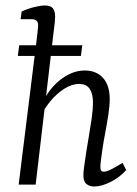

<svg xmlns="http://www.w3.org/2000/svg" viewBox="-20 -673 499 700"><path d="M323 7Q307 7 295.5 -2Q284 -11 284 -34Q284 -48 287.5 -71Q291 -94 295 -122Q299 -148 304.5 -179.5Q310 -211 314.5 -243Q319 -275 319 -299Q319 -331 307 -349Q295 -367 268 -367Q242 -367 214.5 -349.5Q187 -332 164.5 -305Q142 -278 129 -249L125 -275Q150 -341 195.5 -378.5Q241 -416 289 -416Q331 -416 355.5 -389Q380 -362 380 -312Q380 -287 375 -254.5Q370 -222 363.5 -188Q357 -154 353 -126Q350 -105 348 -89Q346 -73 346 -63Q346 -47 358 -47Q368 -47 384 -55Q400 -63 427 -79L440 -53Q415 -25 382 -9Q349 7 323 7ZM48 0 113 -523Q115 -541 117 -557.5Q119 -574 119 -582Q119 -593 112.5 -598Q106 -603 97 -603H55L59 -631Q83 -642 106 -647.5Q129 -653 144 -653Q164 -653 172.5 -643Q181 -633 181 -612Q181 -604 179.5 -589.5Q178 -575 176 -561L110 0ZM45 -469 50 -508H280L275 -469Z"/></svg>

Font: Rasa Light
Style: Italic
Weight: 300
Italic angle: -7.10001°
Designer: Anna Giedrys (Yrsa+Rasa design), David Brezina (Yrsa art-direction, Rasa art-direction, design)
Foundry: Rosetta Type Foundry
Version: Version 2.004